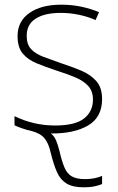

<svg xmlns="http://www.w3.org/2000/svg" viewBox="-20 -560 502 820"><path d="M338 240Q291 240 264.5 224Q238 208 223.5 175.5Q209 143 197 94Q188 52 170 30.5Q152 9 113 -1Q94 -5 74 -12Q54 -19 42 -25V-64Q80 -45 124 -34.5Q168 -24 215 -24Q301 -24 339 -54Q377 -84 377 -135Q377 -170 357.5 -192Q338 -214 303 -229Q268 -244 223 -258Q175 -274 137 -289.5Q99 -305 77 -331.5Q55 -358 55 -406Q55 -469 105.5 -504.5Q156 -540 241 -540Q288 -540 329 -531Q370 -522 403 -508L388 -474Q359 -488 319 -496.5Q279 -505 240 -505Q171 -505 132.5 -480.5Q94 -456 94 -407Q94 -370 113 -350Q132 -330 165 -317.5Q198 -305 241 -290Q287 -275 326.5 -258.5Q366 -242 391 -214Q416 -186 416 -137Q416 -59 356 -24Q296 11 197 10Q212 21 220 41Q228 61 234 85Q244 128 255 154.5Q266 181 286 193Q306 205 344 205Q365 205 384.5 201Q404 197 416 191V226Q405 231 385 235.5Q365 240 338 240Z"/></svg>

Font: Noto Sans ExtraLight
Style: Regular
Weight: 200
Designer: Monotype Design Team
Foundry: Monotype Imaging Inc.
Version: Version 2.007